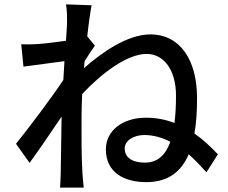

<svg xmlns="http://www.w3.org/2000/svg" viewBox="-20 -818 1040 876"><path d="M641 -76C591 -76 549 -94 549 -141C549 -177 591 -202 638 -202C679 -202 719 -191 757 -171C736 -112 700 -76 641 -76ZM378 -652C385 -716 393 -769 398 -794L281 -798C286 -771 286 -743 286 -718C286 -707 284 -675 281 -632C233 -625 182 -619 151 -617C123 -615 102 -615 77 -616L87 -514C147 -522 228 -533 274 -539L269 -453C216 -373 108 -230 53 -162L115 -75C157 -132 215 -218 261 -286C259 -176 258 -119 257 -27C257 -11 255 21 254 38H362C360 18 357 -11 356 -29C351 -119 352 -190 352 -276C352 -311 353 -349 355 -389C440 -480 558 -572 649 -572C728 -572 783 -498 783 -382C783 -338 781 -295 776 -257C737 -272 694 -281 646 -281C537 -281 463 -220 463 -137C463 -31 546 13 647 13C746 13 806 -33 841 -114C868 -90 895 -62 922 -32L974 -114C942 -148 907 -181 867 -209C876 -257 879 -311 879 -371C879 -541 804 -661 666 -661C561 -661 445 -579 363 -507C364 -517 365 -528 366 -539C382 -564 400 -592 413 -610Z"/></svg>

Font: Noto Sans CJK JP Medium
Style: Regular
Weight: 500
Designer: Ryoko NISHIZUKA (kana & ideographs); Paul D. Hunt (Latin, Greek & Cyrillic); Wenlong ZHANG (bopomofo); Sandoll Communica
Foundry: Adobe Systems Incorporated
Version: Version 1.004;PS 1.004;hotconv 1.0.82;makeotf.lib2.5.63406